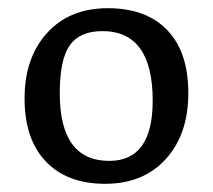

<svg xmlns="http://www.w3.org/2000/svg" viewBox="-20 -434 520 469"><path d="M247 -41Q353 -41 353 -188Q353 -358 230 -358Q175 -358 150.5 -323.5Q126 -289 126 -206Q126 -41 247 -41ZM237 15Q144 15 92 -39.5Q40 -94 40 -193.5Q40 -293 95 -353.5Q150 -414 243.5 -414Q337 -414 388.5 -360.5Q440 -307 440 -206.5Q440 -106 385 -45.5Q330 15 237 15Z"/></svg>

Font: Balthazar
Style: Regular
Weight: 400
Designer: Dario Manuel Muhafara
Foundry: Dario Manuel Muhafara
Version: Version 1.000